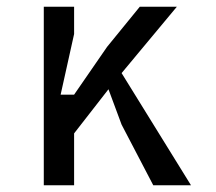

<svg xmlns="http://www.w3.org/2000/svg" viewBox="-20 -550 640 570"><path d="M200 -530V-449L160 -269H200L298 -411L395 -530H505L341 -333L547 0H435L341 -180L302 -285L200 -154V0H110V-530Z"/></svg>

Font: Fliege Mono Thin
Style: Regular
Weight: 100
Version: Version 0.020;Glyphs 3.3 (3306)